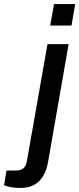

<svg xmlns="http://www.w3.org/2000/svg" viewBox="-121 -743 390 945"><path d="M126 -617.2 145 -723.1H249L231 -617.2ZM-20 182.1Q-66.4 182.1 -101.1 168.9L-88.9 96.2H-42Q3.9 96.2 11.2 50.8L112.8 -525.9H216.8L115.2 56.2Q91.3 182.1 -20 182.1Z"/></svg>

Font: Archivo Medium
Style: Italic
Weight: 500
Italic angle: -10°
Designer: Hector Gatti
Foundry: Omnibus-Type
Version: Version 2.001